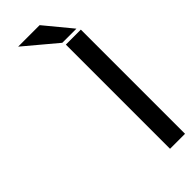

<svg xmlns="http://www.w3.org/2000/svg" viewBox="-260 -817 845 845"><g transform="rotate(-45 162.0 -394.5)"><path d="M223.1 -664.6 73.7 -790H207.5L311 -664.6ZM321.8 0.5H228.5V-647.9H321.8Z"/></g></svg>

Font: Meera Inimai
Style: Regular
Weight: 400
Version: 2.0.0+20160526